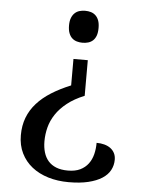

<svg xmlns="http://www.w3.org/2000/svg" viewBox="-53 -583 605 815"><g transform="rotate(5 250.0 -175.5)"><path d="M245.1 -333H306.2V-181.2Q262.7 -163.6 233.2 -140.1Q203.6 -116.7 185.8 -89.8Q168 -63 160.4 -33.7Q152.8 -4.4 152.8 25.9Q152.8 51.8 159.2 73Q165.5 94.2 178.7 109.4Q191.9 124.5 212.6 132.8Q233.4 141.1 262.2 141.1Q293.5 141.1 314.7 130.9Q335.9 120.6 349.1 103Q362.3 85.4 368.2 62.3Q374 39.1 374 13.2Q392.1 13.2 407.2 17.3Q422.4 21.5 433.3 29.5Q444.3 37.6 450.7 49.8Q457 62 457 78.1Q457 102.1 446 122.6Q435.1 143.1 411.9 158Q388.7 172.9 353.5 181.4Q318.4 189.9 270 189.9Q222.7 189.9 182.6 177.7Q142.6 165.5 113.3 142.3Q84 119.1 67.4 85.4Q50.8 51.8 50.8 8.8Q50.8 -32.2 63.7 -66.2Q76.7 -100.1 101.6 -127.9Q126.5 -155.8 162.6 -178.5Q198.7 -201.2 245.1 -220.2ZM339.8 -473.1Q339.8 -453.6 335 -440.4Q330.1 -427.2 321.5 -419.4Q313 -411.6 301.5 -408.2Q290 -404.8 276.9 -404.8Q264.2 -404.8 252.7 -408.2Q241.2 -411.6 232.7 -419.4Q224.1 -427.2 219 -440.4Q213.9 -453.6 213.9 -473.1Q213.9 -492.2 219 -505.1Q224.1 -518.1 232.7 -526.1Q241.2 -534.2 252.7 -537.6Q264.2 -541 276.9 -541Q290 -541 301.5 -537.6Q313 -534.2 321.5 -526.1Q330.1 -518.1 335 -505.1Q339.8 -492.2 339.8 -473.1Z"/></g></svg>

Font: Droid Serif
Style: Regular
Weight: 400
Designer: Monotype Design team
Foundry: Monotype Imaging Inc.
Version: Version 1.03